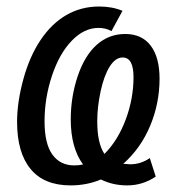

<svg xmlns="http://www.w3.org/2000/svg" viewBox="-20 -557 540 587"><path d="M456.1 -17.1Q416 9.8 369.1 9.8Q324.7 9.8 288.6 -8.3Q245.6 9.8 195.8 9.8Q114.7 9.8 73.5 -40.3Q32.2 -90.3 32.2 -184.6Q32.2 -244.6 51.3 -314.5Q70.3 -384.3 104 -434.6Q137.7 -484.9 182.9 -511Q228 -537.1 283.2 -537.1Q323.2 -537.1 354.5 -523.9L320.8 -461.9Q303.2 -471.7 281.2 -471.7Q237.3 -471.7 199.5 -432.6Q161.6 -393.6 138.9 -325.4Q116.2 -257.3 116.2 -186Q116.2 -117.7 140.1 -84.5Q164.1 -51.3 207 -51.3Q222.2 -51.3 233.9 -54.2Q196.3 -105.5 196.3 -191.9Q196.3 -260.7 217.5 -324Q238.8 -387.2 275.9 -420.2Q313 -453.1 362.8 -453.1Q413.6 -453.1 440.7 -417.5Q467.8 -381.8 467.8 -316.4Q467.8 -241.2 439.2 -172.6Q410.6 -104 356.9 -56.2L377.9 -54.7Q410.6 -54.7 438 -73.7ZM388.2 -321.3Q388.2 -381.3 355 -381.3Q333 -381.3 315.4 -353.5Q297.9 -325.7 287.6 -277.8Q277.3 -230 277.3 -186Q277.3 -119.1 299.3 -86.4Q340.3 -127.4 364.3 -191.4Q388.2 -255.4 388.2 -321.3Z"/></svg>

Font: Liberation Sans
Style: Italic
Weight: 400
Italic angle: -12°
Designer: Steve Matteson
Foundry: Ascender Corporation
Version: Version 2.1.5